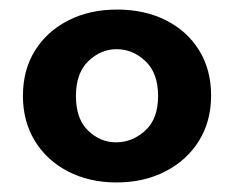

<svg xmlns="http://www.w3.org/2000/svg" viewBox="-20 -729 491 402"><path d="M224 -347Q167 -347 122.5 -370Q78 -393 53 -434Q28 -475 28 -528Q28 -583 53.5 -623.5Q79 -664 123.5 -686.5Q168 -709 225 -709Q283 -709 327.5 -686.5Q372 -664 397 -623.5Q422 -583 422 -529Q422 -475 396.5 -434Q371 -393 326 -370Q281 -347 224 -347ZM223 -431Q257 -431 284 -455.5Q311 -480 311 -528Q311 -576 284.5 -601Q258 -626 224 -626Q191 -626 165 -601Q139 -576 139 -528Q139 -480 164.5 -455.5Q190 -431 223 -431Z"/></svg>

Font: Parkinsans SemiBold
Style: Regular
Weight: 600
Designer: Red Stone, Indian Type Foundry
Foundry: Indian Type Foundry
Version: Version 1.000